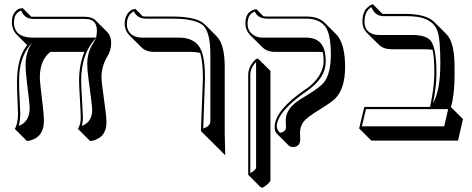

<svg xmlns="http://www.w3.org/2000/svg" viewBox="-20 -598 2196 894"><path d="M452.6 -242.2Q452.6 -213.4 463.9 -138.2Q475.6 -59.6 475.6 -28.3Q475.6 -4.4 467.8 13.2Q460 30.8 448.7 39.1Q437.5 47.4 426.3 52.2Q415 57.1 407.2 57.6L399.4 58.6L342.8 2Q355.5 -17.6 356 -48.8Q356 -69.8 352.1 -136Q348.1 -202.1 348.1 -223.1Q348.6 -297.9 373 -356.4H214.4Q166 -318.8 165.5 -237.3Q165.5 -215.3 179.2 -104.5Q184.1 -62.5 184.6 -36.6Q184.6 38.6 122.1 55.7Q122.1 55.7 105.5 58.6L48.8 2Q63.5 -21.5 64 -67.9Q64 -80.6 62 -118.7Q59.1 -181.6 59.1 -214.8Q59.1 -321.8 100.6 -380.4Q104 -384.8 106.4 -388.2L56.6 -438Q35.6 -460.4 35.2 -494.1Q35.2 -522.9 47.6 -539.6Q60.1 -556.2 73.2 -558.1L85.9 -560.1L125.5 -520.5Q130.4 -520 133.8 -520H374Q408.2 -519.5 424.8 -503.4L481.4 -446.8Q497.6 -429.7 497.6 -397.5Q497.6 -361.8 477.1 -330.6Q453.6 -288.6 452.6 -242.2ZM132.3 -401.9Q76.2 -345.2 69.8 -252Q68.8 -234.9 68.8 -214.8Q68.8 -181.6 72.3 -119.6Q74.2 -80.6 74.2 -67.9Q73.7 -32.7 66.9 -11.7Q117.2 -30.3 118.2 -92.8Q118.2 -113.3 104.5 -223.6Q99.1 -266.6 99.1 -293.9Q99.6 -361.3 132.3 -401.9ZM150.4 -419.9Q150.4 -419.9 151.4 -420.4L154.8 -422.9H428.2L414.6 -406.7Q358.4 -336.9 357.9 -223.1Q357.9 -202.6 361.8 -137.7Q365.7 -70.8 366.2 -48.8Q365.7 -27.3 360.8 -11.7Q408.2 -28.8 409.2 -85Q409.2 -106.4 392.6 -226.1Q386.2 -273.4 386.2 -298.8Q386.2 -353.5 411.6 -393.1Q423.3 -411.6 427.2 -421.9Q431.2 -437 431.2 -454.1Q431.2 -502.4 391.6 -508.8Q383.3 -509.8 374 -509.8H133.8Q93.3 -511.2 78.6 -548.8Q45.9 -537.6 44.9 -494.1Q44.9 -436 104 -425.3Q116.2 -423.3 128.9 -422.9H153.8Z M915.5 12.2 924.8 -233.9Q924.8 -313.5 911.6 -351.6Q893.1 -356.4 869.1 -356.4H694.3Q659.7 -356.9 638.2 -377.9L581.5 -434.6Q561 -456.1 560.5 -486.8Q560.5 -514.6 572.5 -532.2Q584.5 -549.8 597.2 -553.7L609.9 -557.1L644 -522.5Q651.4 -521 658.7 -521H784.7Q897 -520.5 933.6 -484.4L990.2 -427.7Q1025.9 -390.6 1026.4 -287.6V23.4Q1026.4 23.4 1028.8 125L972.2 68.4ZM926.3 0Q958.5 -9.8 959.5 -33.2V-344.2Q959.5 -447.3 926.3 -479Q891.6 -510.7 784.7 -511.2H658.7Q618.2 -512.2 603.5 -544.9Q571.8 -529.8 570.8 -486.8Q570.8 -443.4 609.4 -428.2Q623 -423.3 637.7 -422.9H812.5Q892.6 -422.9 917.5 -362.3Q934.6 -319.8 934.6 -233.9Z M1202.1 276.4 1192.4 272.5 1135.7 215.8V-251Q1136.7 -291 1173.3 -324.2H1182.6L1239.3 -267.6V240.7Q1237.3 255.4 1202.1 276.4ZM1377 18.6Q1377 21.5 1377.4 30.3Q1377.9 45.4 1377.9 53.7Q1376 85.9 1344.2 86.4Q1331.1 85.9 1324.2 79.6L1267.6 22.9Q1258.8 12.7 1258.8 -7.8Q1260.3 -84 1399.4 -180.2Q1441.9 -206.5 1467.8 -248.5Q1485.8 -279.8 1486.8 -310.1Q1486.8 -338.9 1483.4 -354.5Q1472.7 -356.4 1460.9 -356.4H1258.3Q1223.1 -356.9 1200.7 -378.9L1144 -435.5Q1123 -457.5 1122.6 -487.8Q1122.6 -543.9 1166 -553.7Q1173.3 -554.7 1173.8 -555.2L1206.1 -522.5Q1214.4 -521 1222.7 -521H1408.7Q1463.4 -520.5 1492.7 -491.2L1549.3 -434.6Q1586.4 -390.6 1586.9 -287.6Q1586.9 -185.1 1541 -139.2Q1522 -121.1 1474.1 -91.3Q1407.2 -51.8 1390.6 -27.3Q1377.4 -6.3 1377 18.6ZM1310.5 -38.1Q1310.5 -88.4 1365.7 -127Q1381.3 -137.7 1412.6 -156.7Q1471.7 -192.9 1488.8 -214.8Q1520.5 -256.3 1520.5 -344.2Q1520.5 -438.5 1495.1 -473.6Q1466.8 -510.3 1408.7 -511.2H1222.7Q1179.7 -512.2 1166.5 -543.9Q1133.3 -532.7 1132.8 -487.8Q1132.8 -446.8 1169.4 -429.7Q1184.6 -422.9 1201.7 -422.9H1404.8Q1492.7 -422.9 1496.1 -325.7Q1496.6 -318.4 1496.6 -310.1Q1496.6 -238.8 1417.5 -180.2Q1410.6 -175.3 1405.3 -171.4Q1270 -77.6 1268.6 -7.8Q1273.9 18.1 1287.6 20Q1310.1 14.2 1311.5 -2.9Q1311.5 -10.7 1311 -25.4Q1310.5 -34.7 1310.5 -38.1ZM1145.5 208.5Q1170.9 192.4 1172.4 184.1V-309.6Q1146 -281.7 1145.5 -251Z M1870.1 -533.2Q1963.9 -532.7 2002 -495.6L2058.6 -439Q2093.3 -404.3 2096.2 -306.6Q2096.7 -285.2 2096.7 -245.6Q2096.2 -155.8 2079.6 -99.6L2135.7 -43.5L2112.8 56.6H1709L1652.3 0L1676.3 -100.1H1982.4Q2002.4 -193.8 2002.4 -255.9Q2002.4 -331.5 1994.1 -366.2Q1979.5 -368.2 1956.1 -368.7H1801.8Q1765.1 -369.1 1743.7 -390.1L1687 -446.3Q1667.5 -466.8 1667.5 -497.1Q1667.5 -517.1 1672.4 -533Q1677.2 -548.8 1684.8 -556.9Q1692.4 -564.9 1699.5 -570.1Q1706.5 -575.2 1711.4 -576.7L1716.3 -578.1L1761.2 -533.2Q1762.7 -533.2 1763.2 -533.2ZM1996.1 -116.7Q2030.3 -177.7 2030.3 -301.8Q2030.3 -417 2017.1 -453.1Q1996.6 -509.8 1919.9 -520Q1897.5 -522.9 1870.1 -522.9H1763.2Q1725.1 -524.4 1709.5 -564.9Q1677.7 -546.4 1677.2 -497.1Q1677.2 -450.7 1720.7 -438Q1732.4 -435.1 1745.1 -435.1H1899.4Q1964.8 -435.1 1986.3 -407.2Q2012.2 -372.1 2012.2 -255.9Q2012.2 -194.3 1996.1 -116.7ZM1684.1 -89.8 1665 -9.8H2048.3L2066.9 -89.8Z"/></svg>

Font: Linux Biolinum Shadow O
Style: Regular
Weight: 400
Designer: Philipp H. Poll
Foundry: Philipp H. Poll
Version: Version 1.0.4